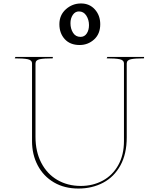

<svg xmlns="http://www.w3.org/2000/svg" viewBox="-20 -1079 917 1109"><path d="M696 -265V-712Q696 -732 671 -737Q646 -742 596 -742L600 -750H812V-742Q761 -742 736.5 -737Q712 -732 712 -712V-285Q712 -190 675.5 -123.5Q639 -57 575.5 -23.5Q512 10 433 10Q352 10 291.5 -25.5Q231 -61 198 -123.5Q165 -186 165 -264V-712Q165 -732 140 -737Q115 -742 65 -742L69 -750H285V-742Q234 -742 209.5 -737Q185 -732 185 -712V-289Q185 -203 218.5 -138.5Q252 -74 311.5 -39.5Q371 -5 447 -5Q516 -5 573 -35.5Q630 -66 663 -125Q696 -184 696 -265ZM323 -939Q323 -992 360.5 -1025.5Q398 -1059 448 -1059Q497 -1059 528 -1024.5Q559 -990 559 -939Q559 -883 523.5 -851Q488 -819 440 -819Q385 -819 354 -853Q323 -887 323 -939ZM494 -934Q494 -965 478.5 -989Q463 -1013 436 -1013Q414 -1013 400.5 -993Q387 -973 387 -945Q387 -913 402 -889.5Q417 -866 445 -866Q468 -866 481 -885.5Q494 -905 494 -934Z"/></svg>

Font: TMT Limkin
Style: Regular
Weight: 400
Designer: Gabriel Drozdov
Version: Version 1.000;Glyphs 3.1.2 (3151)